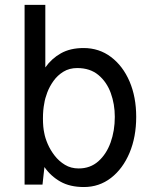

<svg xmlns="http://www.w3.org/2000/svg" viewBox="-20 -747 620 777"><path d="M531.2 -274.1Q531.2 -192.5 504.1 -128.2Q476.9 -63.9 429.2 -27Q381.4 9.9 319.6 9.9Q263.1 9.9 224.3 -12.1Q185.4 -34.1 159.8 -71L152 0H79.5V-727.3H163.4V-474.1Q188.6 -509.9 226.4 -531.2Q264.2 -552.6 318.2 -552.6Q381.4 -552.6 429.3 -516.3Q477.3 -480.1 504.3 -417.3Q531.2 -354.4 531.2 -274.1ZM444.6 -274.1Q444.6 -325.3 428.3 -370.4Q411.9 -415.5 378.2 -443.5Q344.5 -471.6 292.6 -471.6Q260.7 -471.6 236.7 -456.9Q212.7 -442.1 196.6 -419.6Q180.4 -397 171.2 -372.5Q161.9 -348 159.1 -328.1Q153.8 -302.6 153.8 -267.4Q153.8 -232.2 159.1 -208.8Q162.6 -188.9 173.1 -164.4Q183.6 -139.9 201 -117.4Q218.4 -94.8 242.7 -80.1Q267 -65.3 298.3 -65.3Q345.2 -65.3 377.8 -94.1Q410.5 -122.9 427.6 -170.5Q444.6 -218 444.6 -274.1Z"/></svg>

Font: Interface
Style: Regular
Weight: 400
Designer: Rasmus Andersson
Foundry: rsms
Version: Version 1.8